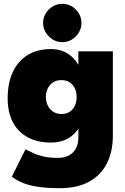

<svg xmlns="http://www.w3.org/2000/svg" viewBox="-20 -768 654 1002"><path d="M292 214Q227 214 179.5 207Q132 200 99 186.5Q66 173 42 154L113 11Q129 19 150.5 29.5Q172 40 204 48Q236 56 283 56Q314 56 338 44Q362 32 375.5 8Q389 -16 389 -52V-500H569V-60Q569 23 537.5 85Q506 147 444.5 180.5Q383 214 292 214ZM246 -24Q175 -24 124.5 -51.5Q74 -79 47 -130.5Q20 -182 20 -254Q20 -335 47 -392.5Q74 -450 124.5 -481Q175 -512 246 -512Q303 -512 344 -481Q385 -450 406.5 -391.5Q428 -333 428 -250Q428 -179 406.5 -128.5Q385 -78 344 -51Q303 -24 246 -24ZM301 -173Q326 -173 343.5 -184.5Q361 -196 370.5 -216Q380 -236 380 -261Q380 -288 370 -308Q360 -328 342.5 -339Q325 -350 300 -350Q276 -350 258 -339Q240 -328 230 -308Q220 -288 219 -261Q220 -236 230 -216Q240 -196 258.5 -184.5Q277 -173 301 -173ZM305 -548Q265 -548 235 -578Q205 -608 205 -648Q205 -689 235 -718.5Q265 -748 305 -748Q346 -748 375.5 -718.5Q405 -689 405 -648Q405 -608 375.5 -578Q346 -548 305 -548Z"/></svg>

Font: Figtree Light Black
Style: Regular
Weight: 900
Version: Version 2.000